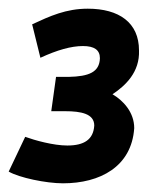

<svg xmlns="http://www.w3.org/2000/svg" viewBox="-24 -773 380 442"><path d="M296 -657C296 -721 250 -753 178 -753C128 -753 91 -736 50 -717L69 -640C108 -658 140 -667 167 -667C193 -667 206 -658 206 -639C205 -607 181 -597 134 -596H105L94 -517H126C163 -517 193 -511 193 -484C191 -452 170 -438 131 -438C99 -438 56 -450 34 -458L-4 -378C20 -364 82 -351 121 -351C206 -351 279 -389 285 -478C285 -515 259 -542 235 -556C265 -576 298 -607 296 -657Z"/></svg>

Font: Cantarell
Style: BoldOblique
Weight: 700
Italic angle: -8°
Designer: Dave Crossland
Version: Version 0.024